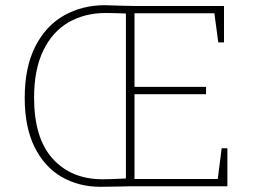

<svg xmlns="http://www.w3.org/2000/svg" viewBox="-20 -716 974 738"><path d="M832 -146H854V0H478Q456 0 439 1L366 2Q283 2 217 -36Q151 -74 113 -150.5Q75 -227 75 -340Q75 -457 115.5 -537Q156 -617 226 -656.5Q296 -696 383 -696L450 -694L498 -693H841V-553H819L804 -665H497V-382H772V-354H497V-28H817ZM374 -27Q404 -27 464 -30V-664Q426 -666 386 -666Q306 -666 244 -630.5Q182 -595 146.5 -522Q111 -449 111 -341Q111 -185 182.5 -106Q254 -27 374 -27Z"/></svg>

Font: Bitter Pro ExtraLight
Style: Regular
Weight: 275
Designer: Sol Matas, and Bitter project Authors
Foundry: Sol Matas
Version: Version 1.010